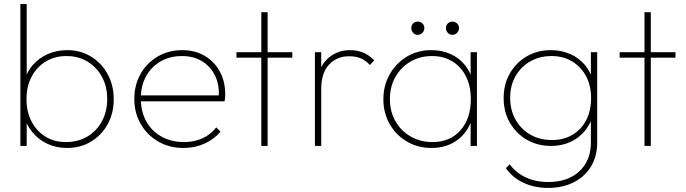

<svg xmlns="http://www.w3.org/2000/svg" viewBox="-20 -716 3365 942"><path d="M309 10Q257 10 213.5 -10Q170 -30 139.5 -66.5Q109 -103 97 -152V-309Q109 -360 140 -396Q171 -432 215 -451Q259 -470 309 -470Q375 -470 426.5 -438.5Q478 -407 508 -352.5Q538 -298 538 -229Q538 -161 508.5 -107Q479 -53 427 -21.5Q375 10 309 10ZM80 0V-696H111V-348L101 -237L111 -123V0ZM303 -19Q363 -19 408.5 -46Q454 -73 480 -121Q506 -169 506 -230Q506 -292 480 -339.5Q454 -387 409 -414Q364 -441 306 -441Q248 -441 204 -414Q160 -387 135 -339.5Q110 -292 110 -229Q110 -168 134.5 -120.5Q159 -73 202.5 -46Q246 -19 303 -19Z M880 10Q811 10 756.5 -21.5Q702 -53 670.5 -107.5Q639 -162 639 -231Q639 -299 669.5 -353Q700 -407 753.5 -438.5Q807 -470 874 -470Q936 -470 983.5 -442.5Q1031 -415 1058 -366Q1085 -317 1085 -253Q1085 -249 1084.5 -240.5Q1084 -232 1082 -219H661V-248H1062L1053 -241Q1057 -300 1035 -345Q1013 -390 971.5 -415.5Q930 -441 873 -441Q813 -441 767.5 -414.5Q722 -388 696.5 -341.5Q671 -295 671 -233Q671 -169 697.5 -121Q724 -73 772 -46Q820 -19 884 -19Q932 -19 972.5 -37Q1013 -55 1041 -91L1062 -70Q1031 -33 983.5 -11.5Q936 10 880 10Z M1262 0V-656H1293V0ZM1140 -433V-460H1414V-433Z M1525 0V-460H1556V0ZM1556 -281 1535 -287Q1535 -375 1581.5 -422.5Q1628 -470 1698 -470Q1732 -470 1761.5 -458Q1791 -446 1816 -420L1795 -397Q1774 -420 1749.5 -430Q1725 -440 1693 -440Q1632 -440 1594 -398.5Q1556 -357 1556 -281Z M2098 10Q2030 10 1976.5 -21.5Q1923 -53 1892 -107Q1861 -161 1861 -229Q1861 -297 1892 -351.5Q1923 -406 1976 -438Q2029 -470 2096 -470Q2149 -470 2191.5 -450.5Q2234 -431 2262.5 -395Q2291 -359 2302 -309V-152Q2290 -102 2261.5 -65.5Q2233 -29 2191.5 -9.5Q2150 10 2098 10ZM2102 -19Q2188 -19 2239 -76.5Q2290 -134 2290 -229Q2290 -293 2266.5 -340.5Q2243 -388 2200 -414.5Q2157 -441 2100 -441Q2040 -441 1993.5 -413.5Q1947 -386 1920 -338.5Q1893 -291 1893 -230Q1893 -169 1920 -121.5Q1947 -74 1994.5 -46.5Q2042 -19 2102 -19ZM2289 0V-123L2298 -237L2289 -348V-460H2320V0ZM2029 -545Q2016 -545 2007 -555Q1998 -565 1998 -578Q1998 -592 2007 -601Q2016 -610 2029 -610Q2043 -610 2052.5 -601Q2062 -592 2062 -578Q2062 -565 2052.5 -555Q2043 -545 2029 -545ZM2199 -545Q2186 -545 2177 -555Q2168 -565 2168 -578Q2168 -592 2177 -601Q2186 -610 2199 -610Q2213 -610 2222.5 -601Q2232 -592 2232 -578Q2232 -565 2222.5 -555Q2213 -545 2199 -545Z M2669 206Q2603 206 2549 181Q2495 156 2462 109L2481 90Q2508 129 2557 153Q2606 177 2670 177Q2766 177 2822.5 124.5Q2879 72 2879 -17V-134L2888 -242L2879 -347V-460H2910V-17Q2910 50 2880 100Q2850 150 2795.5 178Q2741 206 2669 206ZM2684 0Q2617 0 2564.5 -30.5Q2512 -61 2481.5 -114Q2451 -167 2451 -235Q2451 -302 2481 -355Q2511 -408 2563.5 -439Q2616 -470 2682 -470Q2735 -470 2778.5 -450.5Q2822 -431 2851.5 -395Q2881 -359 2892 -309V-160Q2880 -111 2850.5 -75Q2821 -39 2778.5 -19.5Q2736 0 2684 0ZM2688 -29Q2745 -29 2788.5 -54.5Q2832 -80 2856 -126.5Q2880 -173 2880 -235Q2880 -296 2855.5 -342Q2831 -388 2787.5 -414.5Q2744 -441 2686 -441Q2627 -441 2581 -414.5Q2535 -388 2509 -342Q2483 -296 2483 -236Q2483 -176 2509.5 -129Q2536 -82 2582 -55.5Q2628 -29 2688 -29Z M3142 0V-656H3173V0ZM3020 -433V-460H3294V-433Z"/></svg>

Font: Outfit Thin Thin
Style: Regular
Weight: 250
Version: Version 1.100;gftools[0.9.27]